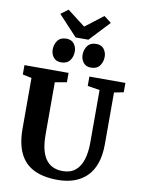

<svg xmlns="http://www.w3.org/2000/svg" viewBox="-121 -1258 985 1344"><g transform="rotate(10 372.0 -585.5)"><path d="M386 8Q284.5 8 217 -24.8Q149.5 -57.5 115.5 -126.5Q81.5 -195.5 81.5 -304.5V-663L17.5 -676.5V-743H331V-676.5L247.5 -661.5V-291Q247.5 -233.5 257.2 -190Q267 -146.5 287.2 -117.2Q307.5 -88 337.8 -73.5Q368 -59 409 -59Q464.5 -59 499 -87.8Q533.5 -116.5 549.5 -168Q565.5 -219.5 565.5 -288V-662.5L479 -676.5V-743H735V-676.5L668 -663V-296.5Q668 -215 647.2 -157.2Q626.5 -99.5 588.2 -63Q550 -26.5 498.5 -9.2Q447 8 386 8ZM265.5 -806.5Q229.5 -806.5 211.2 -830.5Q193 -854.5 193 -884.5Q193 -922 213.2 -949.2Q233.5 -976.5 274.5 -976.5H275.5Q311.5 -976.5 329.8 -952.5Q348 -928.5 348 -898Q348 -860.5 327.8 -833.5Q307.5 -806.5 266.5 -806.5ZM478 -806.5Q442 -806.5 423.8 -830.5Q405.5 -854.5 405.5 -884.5Q405.5 -922 425.8 -949.2Q446 -976.5 487 -976.5H488Q524.5 -976.5 542.5 -952.5Q560.5 -928.5 560.5 -898Q560.5 -860.5 540.2 -833.5Q520 -806.5 479 -806.5ZM336.5 -996 202.5 -1140 254.5 -1179 382 -1081 509.5 -1179 561.5 -1139 427.5 -996Z"/></g></svg>

Font: Merriweather Light 18pt ExtraBold
Style: Regular
Weight: 800
Version: Version 2.100